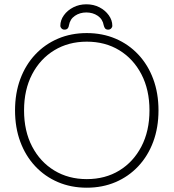

<svg xmlns="http://www.w3.org/2000/svg" viewBox="-20 -864 808 894"><path d="M718 -350Q718 -270 693.5 -204Q669 -138 624 -90Q579 -42 518 -16Q457 10 384 10Q311 10 250 -16Q189 -42 144 -90Q99 -138 74.5 -204Q50 -270 50 -350Q50 -430 74.5 -496Q99 -562 144 -610Q189 -658 250 -684Q311 -710 384 -710Q457 -710 518 -684Q579 -658 624 -610Q669 -562 693.5 -496Q718 -430 718 -350ZM676 -350Q676 -446 638.5 -518Q601 -590 535.5 -630Q470 -670 384 -670Q299 -670 233 -630Q167 -590 129.5 -518Q92 -446 92 -350Q92 -254 129.5 -182Q167 -110 233 -70Q299 -30 384 -30Q470 -30 535.5 -70Q601 -110 638.5 -182Q676 -254 676 -350ZM382 -844Q416 -844 443 -830Q470 -816 486.5 -793Q503 -770 503 -744Q503 -737 497.5 -731.5Q492 -726 484 -726Q474 -726 469.5 -731.5Q465 -737 463 -746Q458 -775 435 -790.5Q412 -806 382 -806Q352 -806 329 -790.5Q306 -775 301 -746Q300 -737 295 -731.5Q290 -726 280 -726Q272 -726 266.5 -731.5Q261 -737 261 -744Q261 -770 277.5 -793Q294 -816 321.5 -830Q349 -844 382 -844Z"/></svg>

Font: Quicksand Variable Light
Style: Regular
Weight: 300
Designer: Andrew Paglinawan
Foundry: Andrew Paglinawan
Version: Version 3.004